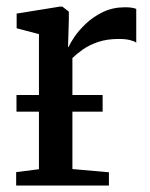

<svg xmlns="http://www.w3.org/2000/svg" viewBox="-20 -574 463 594"><path d="M30 0V-41.5L100.5 -50.5V-468.5L31.5 -486.5V-532L165 -553.5H173L193 -538V-515L190.5 -427.5L192.5 -429.5Q197 -440 210.2 -459.8Q223.5 -479.5 245.8 -500.8Q268 -522 298.5 -536.8Q329 -551.5 367 -551.5Q380.5 -551.5 388.5 -550Q396.5 -548.5 401.5 -546.5V-442Q396 -446.5 382.2 -450Q368.5 -453.5 347.5 -453.5Q311 -453.5 283.8 -444.2Q256.5 -435 237.2 -421.5Q218 -408 204 -394.5V-51L317 -41V0ZM297.5 -280V-228.5H31V-280Z"/></svg>

Font: Merriweather 48pt
Style: Regular
Weight: 400
Version: Version 2.100